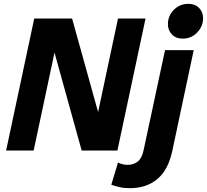

<svg xmlns="http://www.w3.org/2000/svg" viewBox="-20 -787 1082 1004"><path d="M12 0 159 -690H357L493 -201L597 -690H741L594 0H407L265 -512L156 0ZM858 -660Q858 -704 889 -735.5Q920 -767 965 -767Q1000 -767 1021 -745.5Q1042 -724 1042 -692Q1042 -649 1011 -617Q980 -585 935 -585Q900 -585 879 -607Q858 -629 858 -660ZM562 179 597 63Q621 75 648 75Q678 75 700 58Q722 41 731 -2L843 -525H993L881 2Q860 101 803 149Q746 197 659 197Q629 197 605 191.5Q581 186 562 179Z"/></svg>

Font: Radio Canada
Style: Bold Italic
Weight: 700
Italic angle: -12°
Designer: Charles Daoud, Etienne Aubert Bonn, Alexandre Saumier Demers, Jacques Le Bailly
Foundry: Radio-Canada
Version: Version 2.104; ttfautohint (v1.8.4.7-5d5b);gftools[0.9.28.de